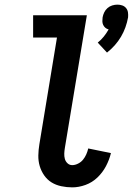

<svg xmlns="http://www.w3.org/2000/svg" viewBox="-20 -801 573 829"><path d="M442 -574 402 -617Q417 -629 428.5 -643.5Q440 -658 449 -674Q441 -676 435 -681Q429 -686 425.5 -693.5Q422 -701 422 -709Q422 -717 423 -726Q425 -737 430 -747.5Q435 -758 444 -766Q453 -774 464.5 -777.5Q476 -781 487 -781Q498 -781 508 -777.5Q518 -774 524.5 -766Q531 -758 532.5 -747.5Q534 -737 533 -726Q529 -704 521.5 -683Q514 -662 502.5 -642.5Q491 -623 475.5 -605.5Q460 -588 442 -574ZM292 8Q268 8 244.5 3Q221 -2 202.5 -13.5Q184 -25 171 -43.5Q158 -62 151.5 -84Q145 -106 145.5 -130Q146 -154 150 -178L226 -639H123V-735H355L260 -162Q258 -150 257.5 -138Q257 -126 260 -115Q263 -104 271.5 -96Q280 -88 292 -88Q304 -88 317 -94.5Q330 -101 338.5 -111.5Q347 -122 352.5 -134.5Q358 -147 361 -160L459 -140Q452 -111 437.5 -83.5Q423 -56 400.5 -34.5Q378 -13 349 -2.5Q320 8 292 8Z"/></svg>

Font: Iosevka Slab
Style: Bold Italic
Weight: 700
Italic angle: -9°
Monospace: yes
Designer: Belleve Invis
Foundry: Belleve Invis
Version: Version 11.1.0; ttfautohint (v1.8.3)